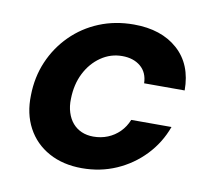

<svg xmlns="http://www.w3.org/2000/svg" viewBox="-64 -583 736 667"><g transform="rotate(10 304.0 -249.5)"><path d="M265 12Q198 12 148 -15.5Q98 -43 71.5 -92.5Q45 -142 47 -207Q48 -271 71.5 -326Q95 -381 137 -423Q179 -465 235 -488Q291 -511 357 -511Q454 -511 512 -459.5Q570 -408 570 -316H427Q426 -354 401 -375Q376 -396 336 -396Q295 -396 261 -372.5Q227 -349 207 -309.5Q187 -270 186 -219Q185 -193 192 -171Q199 -149 212 -134Q225 -119 243.5 -111Q262 -103 285 -103Q312 -103 335.5 -112.5Q359 -122 377 -140Q395 -158 405 -183H547Q526 -125 484 -81Q442 -37 386 -12.5Q330 12 265 12Z"/></g></svg>

Font: DM Sans 20pt
Style: Bold Italic
Weight: 700
Italic angle: -10°
Version: Version 4.004;gftools[0.9.30]